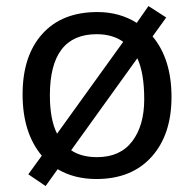

<svg xmlns="http://www.w3.org/2000/svg" viewBox="-20 -586 645 639"><path d="M437 -392.1 216.8 -85.9Q250.5 -63 303.2 -63Q379.9 -63 419.9 -115.5Q460 -168 460 -255.6Q460 -343.3 437 -392.1ZM146 -269Q146 -188 169.9 -141.1L390.1 -446.8Q354.5 -472.2 301.8 -472.2Q146 -472.2 146 -269ZM300.8 9.8Q227.1 9.8 171.9 -22.9L131.8 33.2L74.2 -5.9L119.1 -67.9Q55.2 -144 55.2 -272Q55.2 -399.9 120.6 -472.9Q186 -545.9 304.2 -545.9Q377.9 -545.9 435.1 -509.8L474.1 -565.9L533.2 -527.8L487.8 -464.8Q550.8 -389.2 550.8 -263.4Q550.8 -137.7 484.4 -64Q418 9.8 300.8 9.8Z"/></svg>

Font: NotoSans
Style: Regular
Weight: 400
Designer: Monotype Design team
Foundry: Monotype Imaging Inc.
Version: Version 1.04